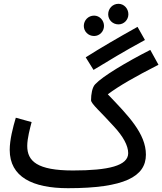

<svg xmlns="http://www.w3.org/2000/svg" viewBox="-20 -967 852 1008"><path d="M602 -839C631 -839 654 -863 654 -892C654 -922 631 -947 602 -947C571 -947 548 -922 548 -892C548 -863 571 -839 602 -839ZM474 -778C503 -778 526 -802 526 -831C526 -860 503 -885 474 -885C443 -885 420 -860 420 -831C420 -802 443 -778 474 -778ZM471 -600C547 -646 630 -697 741 -757L702 -826C591 -764 509 -716 430 -666ZM337 21C633 21 746 -40 746 -155C746 -266 653 -360 546 -472C608 -518 687 -563 812 -627L769 -705C643 -641 518 -566 480 -525C464 -509 458 -472 458 -441C458 -422 509 -380 579 -302C626 -251 653 -203 653 -163C653 -97 550 -72 363 -72C175 -72 123 -121 123 -201C123 -241 138 -295 146 -326L63 -349C48 -299 31 -233 31 -180C31 -38 151 21 337 21Z"/></svg>

Font: Noto Sans Arabic Cond Med
Style: Regular
Weight: 500
Width: 3
Designer: Monotype Design Team, Nadine Chahine, Nizar Qandah and Khaled Hosny
Foundry: Monotype Imaging Inc.
Version: Version 2.012